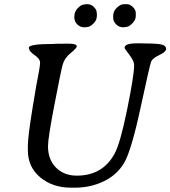

<svg xmlns="http://www.w3.org/2000/svg" viewBox="-20 -889 809 912"><path d="M395 -869.1Q412.6 -869.1 425.8 -856Q439 -842.8 439 -831.1L440.4 -821.3V-815.9L439.9 -814V-810.5Q439 -807.6 439 -805.7Q439 -792.5 423.1 -776.6Q407.2 -760.7 394 -760.7L383.8 -759.3H380.4Q360.8 -759.3 346.9 -773.2Q333 -787.1 333 -807.1V-808.6Q333 -834 349.6 -850.6Q366.2 -867.2 377.9 -867.2Q380.9 -868.2 382.8 -868.2L389.6 -869.1ZM564.9 -759.3Q545.9 -759.3 531.7 -773.4Q517.6 -787.6 517.6 -804.2V-814.5Q517.6 -835 534.7 -852.1Q551.8 -869.1 568.8 -869.1H583Q597.7 -869.1 611.3 -855.5Q625 -841.8 625 -826.7V-813Q625 -794.4 608.4 -777.8Q591.8 -761.2 580.1 -761.2Q577.1 -760.3 575.2 -760.3L566.9 -759.3ZM233.4 -680.2 252.4 -681.2Q265.1 -681.6 304.9 -681.6Q344.7 -681.6 344.7 -669.4Q344.7 -660.2 315.4 -636.7Q286.1 -613.3 277.3 -580.6Q268.6 -547.9 238.3 -390.4Q208 -232.9 208 -194.8Q208 -130.9 246.1 -92.8Q284.2 -54.7 344.7 -54.7Q467.8 -54.7 524.4 -159.2Q551.8 -210 584.5 -371.6Q617.2 -533.2 617.2 -579.6Q617.2 -599.1 594.5 -628.7Q571.8 -658.2 571.8 -662.1Q571.8 -683.1 629.9 -683.1H648.9Q713.9 -683.1 741.5 -678.7Q769 -674.3 769 -656.2Q769 -643.1 737.1 -627.7Q705.1 -612.3 698.5 -597.7Q691.9 -583 647.7 -377.4Q603.5 -171.9 569.3 -114.7Q535.2 -57.6 472.4 -27.6Q409.7 2.4 336.9 2.4H316.4Q230.5 2.4 171.4 -46.4Q112.3 -95.2 112.3 -175.3V-195.3Q112.3 -240.2 135.7 -382.8L151.9 -480Q170.4 -571.8 170.4 -590.8Q170.4 -609.9 143.8 -627.7Q117.2 -645.5 117.2 -662.8Q117.2 -680.2 233.4 -680.2Z"/></svg>

Font: Averia Serif Libre
Style: Italic
Weight: 400
Italic angle: -7.90001°
Version: Version 1.002